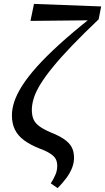

<svg xmlns="http://www.w3.org/2000/svg" viewBox="-20 -760 538 983"><path d="M275 203 240 179Q255 155 264 134Q273 113 273 89Q273 69 265.5 54.5Q258 40 237.5 26.5Q217 13 179 -1Q134 -19 103 -42Q72 -65 56.5 -96Q41 -127 41 -170Q41 -203 53.5 -240.5Q66 -278 94 -322Q122 -366 168.5 -418Q215 -470 282.5 -531.5Q350 -593 443 -667L431 -633V-656L136 -653L154 -740L498 -727L485 -661Q406 -586 348 -525.5Q290 -465 250.5 -416.5Q211 -368 187 -329Q163 -290 153 -257.5Q143 -225 143 -198Q143 -170 151 -150.5Q159 -131 179 -115.5Q199 -100 235 -84Q281 -66 308 -47.5Q335 -29 347 -6.5Q359 16 359 48Q359 74 349 99.5Q339 125 320.5 150.5Q302 176 275 203Z"/></svg>

Font: Source Serif 4 Medium
Style: Italic
Weight: 500
Italic angle: -12°
Designer: Frank Grießhammer
Foundry: Adobe Systems Incorporated
Version: Version 4.004;hotconv 1.0.116;makeotfexe 2.5.65601